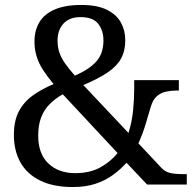

<svg xmlns="http://www.w3.org/2000/svg" viewBox="-20 -744 782 774"><path d="M274 10Q194 10 141 -16.5Q88 -43 62 -90Q36 -137 36 -200Q36 -257 56 -295Q76 -333 112 -359Q148 -385 196 -405Q171 -435 153.5 -462Q136 -489 127.5 -517Q119 -545 119 -577Q119 -621 138.5 -654Q158 -687 200 -705.5Q242 -724 308 -724Q372 -724 411 -704.5Q450 -685 467.5 -653Q485 -621 485 -582Q485 -539 468 -508Q451 -477 414 -452Q377 -427 316 -401L498 -208Q512 -253 516.5 -299Q521 -345 521 -382V-421H701V-379H692Q670 -379 649 -374.5Q628 -370 612 -356Q596 -342 587 -311Q578 -279 566.5 -241.5Q555 -204 538 -166L631 -67Q645 -52 664.5 -47Q684 -42 724 -42H733V0H573L490 -88Q466 -61 435 -38.5Q404 -16 364.5 -3Q325 10 274 10ZM283 -46Q342 -46 384 -69Q426 -92 454 -127L233 -364Q203 -347 180.5 -324.5Q158 -302 146 -271Q134 -240 134 -197Q134 -124 175 -85Q216 -46 283 -46ZM282 -439Q341 -465 369 -497Q397 -529 397 -581Q397 -621 376 -648Q355 -675 304 -675Q260 -675 236 -649Q212 -623 212 -580Q212 -555 219 -533.5Q226 -512 241.5 -489.5Q257 -467 282 -439Z"/></svg>

Font: Noto Serif Gujarati
Style: Regular
Weight: 400
Designer: Universal Thirst, Indian Type Foundry and the Monotype Design Team
Foundry: Monotype Imaging Inc.
Version: Version 2.102